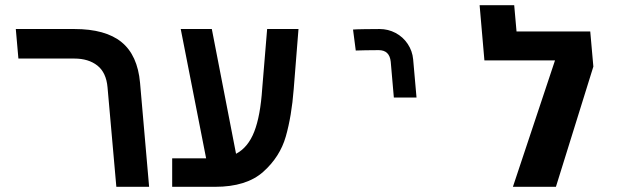

<svg xmlns="http://www.w3.org/2000/svg" viewBox="-20 -721 2440 741"><path d="M267 -495H51L41 -609H267Q387 -609 449 -558.5Q511 -508 520.5 -401.5L555.5 0H429L395 -384Q390 -441 355.8 -468Q321.5 -495 267 -495Z M644.5 -110H775.5L677.5 -609H797.5L891 -127.5Q937.5 -152 961.2 -212.8Q985 -273.5 992 -379.5L1011 -609H1132L1113.5 -376.5Q1105.5 -273 1083 -194.2Q1060.5 -115.5 995.8 -57.8Q931 0 810 0H644.5Z M1445 -609Q1423.5 -609 1387.8 -608.5Q1352 -608 1342.5 -607L1353 -526Q1360.5 -526.5 1391.2 -527Q1422 -527.5 1441.5 -527.5Q1483.5 -527.5 1488 -482.5L1500 -344.5H1587.5L1574.5 -492Q1571.5 -524.5 1553.5 -551.5Q1535.5 -578.5 1506.8 -593.8Q1478 -609 1445 -609Z M2258 -599.5 2270 -464 2125.5 0H1959.5L2122 -488H1849.5L1831 -701H1964.5L1973.5 -599.5Z"/></svg>

Font: JuliaMono SemiBold
Style: Italic
Weight: 600
Italic angle: -9°
Monospace: yes
Designer: cormullion
Foundry: corm
Version: Version 0.056; ttfautohint (v1.8.4)